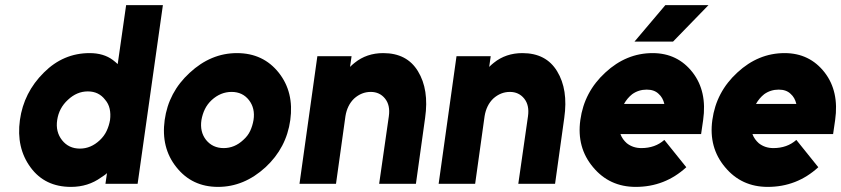

<svg xmlns="http://www.w3.org/2000/svg" viewBox="-20 -720 3295 752"><path d="M324 -362Q281 -362 246 -329Q211 -297 204 -250Q197 -204 223 -171Q249 -138 293 -138Q336 -138 371 -171Q388 -187 397.5 -207Q407 -227 411 -250Q414 -274 409.5 -294Q405 -314 392 -329Q367 -362 324 -362ZM331 -512Q386 -512 422 -485Q427 -481 432 -477Q437 -473 441 -469L474 -700H618L519 0H393L399 -42Q394 -37 388 -33Q382 -29 376 -25Q325 12 258 12Q156 12 100 -64Q43 -141 58 -250Q73 -358 152 -436Q228 -512 331 -512Z M887 -360Q930 -360 955 -328Q980 -296 973 -250Q969 -227 960 -207.5Q951 -188 933 -172Q899 -140 856 -140Q813 -140 787 -172Q762 -204 769 -250Q773 -273 782.5 -292.5Q792 -312 809 -328Q844 -360 887 -360ZM908 -512Q806 -512 723 -435Q640 -359 625 -250Q610 -141 671 -65Q732 12 834 12Q936 12 1020 -65Q1102 -141 1117 -250Q1132 -359 1072 -435Q1011 -512 908 -512Z M1609 0 1645 -258Q1653 -314 1646 -359.5Q1639 -405 1617 -441Q1574 -512 1481 -512Q1416 -512 1369 -474Q1364 -470 1360 -466.5Q1356 -463 1351 -458L1357 -500H1223L1153 0H1296L1333 -265Q1340 -308 1367 -334Q1396 -360 1432 -360Q1467 -360 1488 -334Q1509 -308 1503 -265L1465 0Z M2154 0 2190 -258Q2198 -314 2191 -359.5Q2184 -405 2162 -441Q2119 -512 2026 -512Q1961 -512 1914 -474Q1909 -470 1905 -466.5Q1901 -463 1896 -458L1902 -500H1768L1698 0H1841L1878 -265Q1885 -308 1912 -334Q1941 -360 1977 -360Q2012 -360 2033 -334Q2054 -308 2048 -265L2010 0Z M2465 -557H2616L2755 -700H2586ZM2726 -195 2734 -250Q2750 -362 2693 -436Q2634 -512 2536 -512Q2433 -512 2351 -436Q2268 -360 2253 -250Q2238 -142 2303 -65Q2367 12 2470 12Q2584 12 2668 -65L2582 -172Q2546 -140 2492 -140Q2459 -140 2435 -159Q2427 -166 2420.5 -175Q2414 -184 2410 -195ZM2513 -369Q2543 -369 2560 -352Q2576 -338 2582 -313H2424Q2437 -336 2456 -351Q2481 -369 2513 -369Z M3243 -195 3251 -250Q3267 -362 3210 -436Q3151 -512 3053 -512Q2950 -512 2868 -436Q2785 -360 2770 -250Q2755 -142 2820 -65Q2884 12 2987 12Q3101 12 3185 -65L3099 -172Q3063 -140 3009 -140Q2976 -140 2952 -159Q2944 -166 2937.5 -175Q2931 -184 2927 -195ZM3030 -369Q3060 -369 3077 -352Q3093 -338 3099 -313H2941Q2954 -336 2973 -351Q2998 -369 3030 -369Z"/></svg>

Font: Unageo
Style: ExtraBold-Italic
Weight: 800
Designer: Richard Sepsi
Foundry: Richard Sepsi
Version: Version 2.000